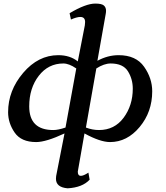

<svg xmlns="http://www.w3.org/2000/svg" viewBox="-20 -775 908 1052"><path d="M272 -62.5Q298.8 -62.5 338.9 -76.2L397.9 -399.9Q358.4 -427.2 327.1 -427.2Q244.6 -427.2 192.4 -359.6Q140.1 -292 140.1 -191.9Q140.1 -62.5 272 -62.5ZM522.5 -62.5Q607.4 -62.5 657.5 -130.1Q707.5 -197.8 707.5 -289.1Q707.5 -341.8 680.9 -384.5Q654.3 -427.2 586.4 -427.2Q550.3 -427.2 507.8 -399.9L450.7 -76.2Q485.8 -62.5 522.5 -62.5ZM350.6 256.8Q286.6 251.5 286.6 204.6Q286.6 190.4 291 172.4L333.5 -43.9Q232.4 3.4 178.2 3.4Q96.2 3.4 60.3 -48.6Q24.4 -100.6 24.4 -160.2Q24.4 -278.8 106.9 -375.7Q189.5 -472.7 299.3 -472.7Q363.8 -472.7 406.2 -438.5L444.8 -636.2Q446.3 -646 446.3 -654.3Q446.3 -682.1 419.9 -682.1Q400.9 -682.1 368.7 -668L361.3 -702.6Q450.2 -755.4 502 -755.4Q537.1 -755.4 549.1 -744.9Q561 -734.4 561 -716.3Q561 -707.5 559.1 -697.8L513.7 -441.9Q570.3 -472.7 629.9 -472.7Q725.1 -472.7 769.5 -409.4Q814 -346.2 814 -274.9Q814 -161.6 745.1 -79.1Q676.3 3.4 583 3.4Q528.8 3.4 442.9 -43.9L406.2 165.5Q406.2 188.5 422.9 188.5Q437.5 188.5 464.4 170.9L471.2 209.5Q431.2 252.4 350.6 256.8Z"/></svg>

Font: Kelvinch
Style: Bold Italic
Weight: 700
Italic angle: -10°
Designer: Paul James Miller
Foundry: High-Logic / Made with FontCreator
Version: Version 3.30 September 23, 2016